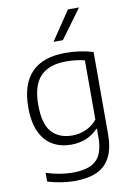

<svg xmlns="http://www.w3.org/2000/svg" viewBox="-109 -875 810 1171"><g transform="rotate(-10 296.0 -289.0)"><path d="M90 203.5V150Q176 177.5 254 177.5Q320.5 177.5 362.2 159.2Q404 141 424.5 100.2Q445 59.5 445 -9V-60.5H441Q411.5 -28.5 369 -10.2Q326.5 8 274.5 8Q211 8 161.8 -19.5Q112.5 -47 83.8 -106.8Q55 -166.5 55 -260Q55 -405 125.5 -477.2Q196 -549.5 335 -549.5Q425 -549.5 506 -525V-17.5Q506 70 478.2 124.8Q450.5 179.5 395.5 204.8Q340.5 230 256.5 230Q217 230 172 223Q127 216 90 203.5ZM445 -117.5V-484Q394.5 -497.5 329.5 -497.5Q223.5 -497.5 170.5 -441.5Q117.5 -385.5 117.5 -266Q117.5 -147.5 163.2 -96.8Q209 -46 289.5 -46Q334.5 -46 375.2 -63.8Q416 -81.5 445 -117.5ZM276 -628.5 397 -808H465.5L334 -628.5Z"/></g></svg>

Font: Encode Sans Semi Expanded Light
Style: Regular
Weight: 300
Width: 6
Designer: Multiple Designers
Foundry: Impallari Type
Version: Version 2.000